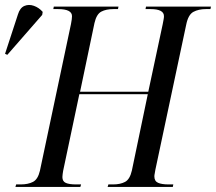

<svg xmlns="http://www.w3.org/2000/svg" viewBox="-87 -740 855 760"><path d="M-26 0 -23 -10H-5Q24 -10 43.5 -20Q63 -30 71 -64L194 -645Q196 -655 197 -663Q198 -671 198 -676Q198 -704 143 -704H124L126 -714H382L380 -704H362Q333 -704 314 -694Q295 -684 287 -649L230 -377H500L557 -644Q559 -655 560.5 -662.5Q562 -670 562 -676Q562 -704 509 -704H489L491 -714H748L746 -704H728Q699 -704 678.5 -693Q658 -682 650 -642L528 -68Q527 -60 525.5 -53.5Q524 -47 524 -42Q524 -23 538.5 -16.5Q553 -10 580 -10H599L597 0H339L342 -10H361Q389 -10 408 -20Q427 -30 435 -65L498 -367H227L163 -64Q162 -58 161 -51Q160 -44 160 -39Q160 -22 173.5 -16Q187 -10 214 -10H234L231 0ZM-58 -523 -67 -527 -16 -683Q-8 -709 9.5 -716.5Q27 -724 47 -717Q67 -710 82 -693L80 -681Z"/></svg>

Font: Noto Serif Display Condensed
Style: Italic
Weight: 400
Width: 3
Italic angle: -12°
Designer: Monotype Design Team
Foundry: Monotype Imaging Inc.
Version: Version 2.009